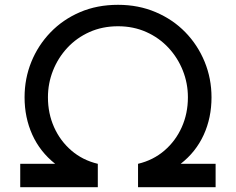

<svg xmlns="http://www.w3.org/2000/svg" viewBox="-20 -777 979 797"><path d="M64 0V-97H209Q146 -147 114 -218Q82 -289 82 -373Q82 -451 110 -520Q138 -589 189.5 -642.5Q241 -696 312 -726.5Q383 -757 470 -757Q555 -757 626.5 -726.5Q698 -696 749.5 -643Q801 -590 829.5 -520.5Q858 -451 858 -373Q858 -288 825.5 -217Q793 -146 730 -97H875V0H553V-97Q616 -112 662.5 -152Q709 -192 734.5 -249Q760 -306 760 -373Q760 -431 739 -484Q718 -537 679.5 -578.5Q641 -620 587.5 -644Q534 -668 470 -668Q405 -668 351.5 -644Q298 -620 259.5 -578.5Q221 -537 200 -484Q179 -431 179 -373Q179 -306 204.5 -249Q230 -192 276.5 -152Q323 -112 386 -97V0Z"/></svg>

Font: Plus Jakarta Text
Style: Regular
Weight: 400
Designer: Gumpita Rahayu
Foundry: Tokotype Studio
Version: Version 1.000